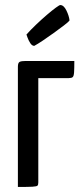

<svg xmlns="http://www.w3.org/2000/svg" viewBox="-20 -742 325 762"><path d="M51 0V-477Q51 -493 58 -496.5Q65 -500 82 -500H275Q275 -470 274 -455Q273 -440 268.5 -436Q264 -432 253 -432H132V-18Q132 -9 129 -5.5Q126 -2 109 -1Q92 0 51 0ZM116 -560Q107 -560 100 -571Q93 -582 89 -593.5Q85 -605 85 -605Q102 -624 123.5 -644.5Q145 -665 166 -683Q187 -701 201.5 -711.5Q216 -722 219 -722Q233 -722 243.5 -700.5Q254 -679 256 -661Q251 -654 233 -640.5Q215 -627 193 -611Q171 -595 150 -581Q129 -567 116 -560Z"/></svg>

Font: Yanone Kaffeesatz
Style: Regular
Weight: 400
Designer: Yanone (Cyrillic: Daniel Pouzeot, Huerta Tipografica, and Cyreal)
Foundry: Yanone
Version: Version 2.003